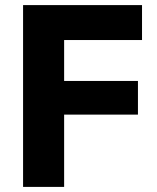

<svg xmlns="http://www.w3.org/2000/svg" viewBox="-20 -733 617 753"><path d="M70.5 0V-713H537V-576H231.5V-415.5H521V-283.5H231.5V0Z"/></svg>

Font: Commissioner
Style: Bold
Weight: 700
Designer: Kostas Bartsokas
Foundry: Kostas Bartsokas
Version: Version 1.000; ttfautohint (v1.8.3)